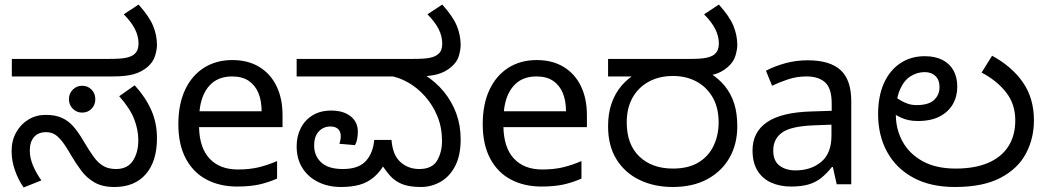

<svg xmlns="http://www.w3.org/2000/svg" viewBox="-20 -810 4602 844"><path d="M483 12Q430 12 395.5 -8Q361 -28 337.5 -59.5Q314 -91 294 -125Q269 -169 251 -191Q233 -213 217.5 -221Q202 -229 182 -229Q148 -229 129.5 -207.5Q111 -186 111 -148Q111 -116 125 -82.5Q139 -49 162 -17L84 14Q61 -18 46 -60.5Q31 -103 31 -146Q31 -192 51 -228Q71 -264 105 -284.5Q139 -305 181 -305Q223 -305 252 -292Q281 -279 303.5 -253Q326 -227 349 -187Q372 -148 391.5 -121Q411 -94 434 -80.5Q457 -67 490 -67Q540 -67 564 -103Q588 -139 588 -194Q588 -239 570 -286Q552 -333 504 -387L572 -435Q619 -384 644.5 -327Q670 -270 670 -203Q670 -101 621 -44.5Q572 12 483 12ZM341 -315Q317 -315 300 -332Q283 -349 283 -374Q283 -399 300 -416Q317 -433 341 -433Q366 -433 382.5 -416Q399 -399 399 -374Q399 -349 382.5 -332Q366 -315 341 -315ZM32 -474V-551H458Q512 -551 534 -556Q556 -561 567 -569Q580 -579 584.5 -591.5Q589 -604 589 -618Q589 -651 573 -682.5Q557 -714 524 -747L589 -790Q636 -738 653 -696.5Q670 -655 670 -612Q670 -593 662 -565.5Q654 -538 629 -516Q603 -494 568.5 -484Q534 -474 477 -474Z M1001 -546Q1070 -546 1119.5 -516Q1169 -486 1195.5 -431.5Q1222 -377 1222 -304V-251H855Q857 -160 901.5 -112.5Q946 -65 1026 -65Q1077 -65 1116.5 -74.5Q1156 -84 1198 -102V-25Q1157 -7 1117 1.5Q1077 10 1022 10Q946 10 887.5 -21Q829 -52 796.5 -113.5Q764 -175 764 -264Q764 -352 793.5 -415Q823 -478 876.5 -512Q930 -546 1001 -546ZM1000 -474Q937 -474 900.5 -433.5Q864 -393 857 -321H1130Q1130 -367 1116 -401Q1102 -435 1073.5 -454.5Q1045 -474 1000 -474Z M1479 12Q1423 12 1378.5 -10Q1334 -32 1309 -72Q1284 -112 1284 -167Q1284 -211 1302 -246.5Q1320 -282 1354 -303Q1388 -324 1436 -324Q1489 -324 1521 -299Q1553 -274 1553 -231Q1553 -215 1550 -199Q1547 -183 1540 -172L1472 -178Q1474 -184 1476 -193.5Q1478 -203 1478 -210Q1478 -232 1466 -243Q1454 -254 1433 -254Q1402 -254 1381.5 -232.5Q1361 -211 1361 -170Q1361 -125 1392 -96Q1423 -67 1487 -67Q1556 -67 1588 -102Q1620 -137 1625 -195H1701Q1706 -128 1740.5 -97.5Q1775 -67 1823 -67Q1879 -67 1901 -103.5Q1923 -140 1923 -191Q1923 -250 1902.5 -299.5Q1882 -349 1848 -387Q1814 -425 1773 -448Q1732 -471 1691 -477L1844 -483Q1895 -451 1931 -407Q1967 -363 1986 -310.5Q2005 -258 2005 -198Q2005 -126 1980.5 -79.5Q1956 -33 1916 -10.5Q1876 12 1830 12Q1779 12 1747 -1Q1715 -14 1693 -39.5Q1671 -65 1649 -101L1680 -105Q1654 -57 1624.5 -32Q1595 -7 1559.5 2.5Q1524 12 1479 12ZM1284 -474V-551H1794Q1848 -551 1870 -556Q1892 -561 1902 -569Q1916 -579 1920 -591.5Q1924 -604 1924 -618Q1924 -651 1908 -682.5Q1892 -714 1859 -747L1924 -790Q1971 -738 1988 -696.5Q2005 -655 2005 -612Q2005 -593 1997.5 -565.5Q1990 -538 1964 -516Q1939 -494 1904.5 -484Q1870 -474 1812 -474Z M2339 -546Q2408 -546 2457.5 -516Q2507 -486 2533.5 -431.5Q2560 -377 2560 -304V-251H2193Q2195 -160 2239.5 -112.5Q2284 -65 2364 -65Q2415 -65 2454.5 -74.5Q2494 -84 2536 -102V-25Q2495 -7 2455 1.5Q2415 10 2360 10Q2284 10 2225.5 -21Q2167 -52 2134.5 -113.5Q2102 -175 2102 -264Q2102 -352 2131.5 -415Q2161 -478 2214.5 -512Q2268 -546 2339 -546ZM2338 -474Q2275 -474 2238.5 -433.5Q2202 -393 2195 -321H2468Q2468 -367 2454 -401Q2440 -435 2411.5 -454.5Q2383 -474 2338 -474Z M2937 12Q2856 12 2791.5 -19Q2727 -50 2690 -109.5Q2653 -169 2653 -255Q2653 -312 2668.5 -356Q2684 -400 2712 -433Q2740 -466 2779 -488L2797 -474H2653V-551H3009Q3063 -551 3085 -556Q3107 -561 3118 -569Q3131 -579 3135.5 -591.5Q3140 -604 3140 -618Q3140 -651 3124 -682.5Q3108 -714 3075 -747L3140 -790Q3187 -738 3204 -696.5Q3221 -655 3221 -612Q3221 -593 3213 -565.5Q3205 -538 3180 -516Q3167 -504 3149 -494.5Q3131 -485 3107 -480L3102 -488Q3140 -464 3166.5 -431.5Q3193 -399 3207 -356Q3221 -313 3221 -255Q3221 -177 3187 -117Q3153 -57 3089.5 -22.5Q3026 12 2937 12ZM2938 -69Q3006 -69 3050.5 -96Q3095 -123 3117 -169.5Q3139 -216 3139 -272Q3139 -337 3112.5 -382.5Q3086 -428 3041 -452Q2996 -476 2939 -476Q2877 -476 2831 -450.5Q2785 -425 2760 -379.5Q2735 -334 2735 -272Q2735 -175 2790.5 -122Q2846 -69 2938 -69Z M3530 -545Q3628 -545 3675 -502Q3722 -459 3722 -365V0H3658L3641 -76H3637Q3614 -47 3589.5 -27.5Q3565 -8 3533.5 1Q3502 10 3457 10Q3409 10 3370.5 -7Q3332 -24 3310 -59.5Q3288 -95 3288 -149Q3288 -229 3351 -272.5Q3414 -316 3545 -320L3636 -323V-355Q3636 -422 3607 -448Q3578 -474 3525 -474Q3483 -474 3445 -461.5Q3407 -449 3374 -433L3347 -499Q3382 -518 3430 -531.5Q3478 -545 3530 -545ZM3556 -259Q3456 -255 3417.5 -227Q3379 -199 3379 -148Q3379 -103 3406.5 -82Q3434 -61 3477 -61Q3545 -61 3590 -98.5Q3635 -136 3635 -214V-262Z M4178 12Q4070 12 3994.5 -29Q3919 -70 3879.5 -142.5Q3840 -215 3840 -308Q3840 -387 3865.5 -444Q3891 -501 3937.5 -532Q3984 -563 4045 -563Q4090 -563 4122 -547Q4154 -531 4171 -501Q4188 -471 4188 -429Q4188 -386 4168.5 -352Q4149 -318 4110.5 -298Q4072 -278 4015 -278Q3993 -278 3974 -282Q3955 -286 3939.5 -293.5Q3924 -301 3911 -309L3921 -380Q3931 -373 3944.5 -365.5Q3958 -358 3974 -353Q3990 -348 4009 -348Q4062 -348 4086 -370.5Q4110 -393 4110 -427Q4110 -459 4092 -476Q4074 -493 4045 -493Q4012 -493 3983 -475Q3954 -457 3936 -416Q3918 -375 3918 -306Q3918 -241 3948 -187Q3978 -133 4036.5 -101Q4095 -69 4181 -69Q4265 -69 4323.5 -94Q4382 -119 4412.5 -166.5Q4443 -214 4443 -281Q4443 -352 4403 -403.5Q4363 -455 4295 -491L4341 -565Q4428 -518 4476.5 -448Q4525 -378 4525 -281Q4525 -201 4489.5 -134.5Q4454 -68 4377.5 -28Q4301 12 4178 12Z"/></svg>

Font: lkannada15
Style: Book
Weight: 400
Designer: Jelle Bosma - Monotype Design Team
Foundry: Monotype Imaging Inc.
Version: Version 2.003